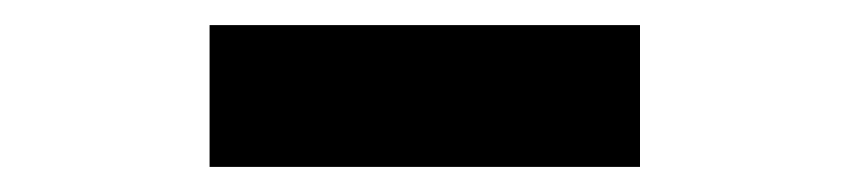

<svg xmlns="http://www.w3.org/2000/svg" viewBox="-20 -808 677 153"><path d="M147 -675H490V-788H147Z"/></svg>

Font: Noto Sans Korean Black
Style: Bold
Weight: 900
Designer: Ryoko NISHIZUKA (kana & ideographs); Paul D. Hunt (Latin, Greek & Cyrillic); Wenlong ZHANG (bopomofo); Sandoll Communica
Foundry: Adobe Systems Incorporated
Version: Version 1.000;PS 1;hotconv 1.0.78;makeotf.lib2.5.61930